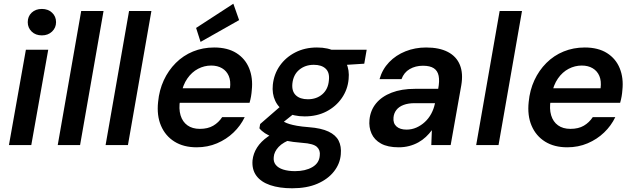

<svg xmlns="http://www.w3.org/2000/svg" viewBox="-20 -779 3402 1031"><path d="M28 0 119 -512H239L148 0ZM205 -589Q171 -589 150 -609.5Q129 -630 129 -660Q129 -691 150 -711Q171 -731 205 -731Q238 -731 259.5 -711Q281 -691 281 -660Q281 -630 259.5 -609.5Q238 -589 205 -589Z M290 0 416 -720H536L410 0Z M547 0 673 -720H793L667 0Z M1036 12Q966 12 917 -18.5Q868 -49 844.5 -104Q821 -159 829 -232Q835 -295 859.5 -348Q884 -401 924 -441Q964 -481 1016.5 -502.5Q1069 -524 1130 -524Q1202 -524 1249.5 -494Q1297 -464 1318 -412Q1339 -360 1332 -295Q1331 -279 1328 -261.5Q1325 -244 1320 -227H913L927 -305H1215Q1220 -344 1208.5 -371Q1197 -398 1172.5 -412.5Q1148 -427 1114 -427Q1077 -427 1043.5 -409.5Q1010 -392 986 -357.5Q962 -323 952 -271L947 -242Q939 -195 949.5 -160Q960 -125 986.5 -106Q1013 -87 1053 -87Q1096 -87 1125 -104Q1154 -121 1173 -150H1294Q1272 -104 1234 -67.5Q1196 -31 1145.5 -9.5Q1095 12 1036 12ZM1057 -554 1033 -629 1233 -759 1264 -671Z M1549 232Q1480 232 1430.5 215Q1381 198 1356.5 164.5Q1332 131 1336 82Q1340 45 1360.5 13Q1381 -19 1418 -45Q1455 -71 1507 -90L1552 -34Q1500 -16 1476 10Q1452 36 1450 64Q1447 89 1460.5 106Q1474 123 1501 131.5Q1528 140 1564 140Q1620 140 1657 118.5Q1694 97 1697 57Q1701 28 1682 10Q1663 -8 1603 -12Q1552 -16 1514.5 -23.5Q1477 -31 1449.5 -41Q1422 -51 1403 -63.5Q1384 -76 1373 -90L1377 -113L1499 -219L1585 -190L1444 -77L1486 -138Q1496 -130 1507 -124Q1518 -118 1534 -113Q1550 -108 1575 -103.5Q1600 -99 1639 -96Q1705 -91 1744 -72.5Q1783 -54 1798.5 -23.5Q1814 7 1810 50Q1806 100 1773.5 141.5Q1741 183 1684.5 207.5Q1628 232 1549 232ZM1616 -154Q1556 -154 1516 -176.5Q1476 -199 1458 -237.5Q1440 -276 1445 -324Q1451 -381 1482.5 -426Q1514 -471 1565.5 -497.5Q1617 -524 1682 -524Q1743 -524 1782.5 -501.5Q1822 -479 1839.5 -440.5Q1857 -402 1852 -354Q1847 -298 1815.5 -252.5Q1784 -207 1733 -180.5Q1682 -154 1616 -154ZM1633 -246Q1680 -246 1711 -273Q1742 -300 1746 -347Q1751 -389 1729 -410Q1707 -431 1665 -431Q1619 -431 1587 -404.5Q1555 -378 1550 -330Q1546 -289 1568.5 -267.5Q1591 -246 1633 -246ZM1750 -425 1742 -512H1949L1936 -437Z M2121 12Q2062 12 2026 -8Q1990 -28 1975 -62Q1960 -96 1964 -136Q1969 -187 1999.5 -224Q2030 -261 2083 -281.5Q2136 -302 2208 -302H2333Q2341 -344 2335.5 -371.5Q2330 -399 2309.5 -412.5Q2289 -426 2251 -426Q2211 -426 2180 -408Q2149 -390 2136 -354H2018Q2033 -407 2069.5 -445Q2106 -483 2157.5 -503.5Q2209 -524 2268 -524Q2339 -524 2385 -500Q2431 -476 2449.5 -430.5Q2468 -385 2457 -321L2400 0H2296L2299 -80Q2285 -61 2267 -44Q2249 -27 2226.5 -14.5Q2204 -2 2177.5 5Q2151 12 2121 12ZM2163 -83Q2191 -83 2216 -94Q2241 -105 2261.5 -124Q2282 -143 2295.5 -168Q2309 -193 2315 -221L2316 -225H2207Q2172 -225 2147 -215.5Q2122 -206 2108.5 -188.5Q2095 -171 2093 -148Q2090 -117 2109 -100Q2128 -83 2163 -83Z M2537 0 2663 -720H2783L2657 0Z M3026 12Q2956 12 2907 -18.5Q2858 -49 2834.5 -104Q2811 -159 2819 -232Q2825 -295 2849.5 -348Q2874 -401 2914 -441Q2954 -481 3006.5 -502.5Q3059 -524 3120 -524Q3192 -524 3239.5 -494Q3287 -464 3308 -412Q3329 -360 3322 -295Q3321 -279 3318 -261.5Q3315 -244 3310 -227H2903L2917 -305H3205Q3210 -344 3198.5 -371Q3187 -398 3162.5 -412.5Q3138 -427 3104 -427Q3067 -427 3033.5 -409.5Q3000 -392 2976 -357.5Q2952 -323 2942 -271L2937 -242Q2929 -195 2939.5 -160Q2950 -125 2976.5 -106Q3003 -87 3043 -87Q3086 -87 3115 -104Q3144 -121 3163 -150H3284Q3262 -104 3224 -67.5Q3186 -31 3135.5 -9.5Q3085 12 3026 12Z"/></svg>

Font: DM Sans 12pt SemiBold
Style: Italic
Weight: 600
Italic angle: -10°
Version: Version 4.004;gftools[0.9.30]